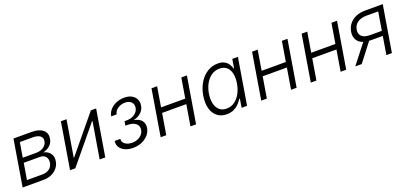

<svg xmlns="http://www.w3.org/2000/svg" viewBox="14 -1337 4505 2133"><g transform="rotate(-20 2267.0 -270.5)"><path d="M38.6 0 128.9 -545.9H344.2Q432.6 -545.9 476.6 -507.8Q520.5 -469.7 509.8 -405.8Q502 -358.4 468.8 -328.4Q435.5 -298.3 386.2 -287.6Q418 -281.7 442.6 -263.7Q467.3 -245.6 479.2 -216.6Q491.2 -187.5 484.4 -147.9Q477.5 -105 450.2 -71.5Q422.9 -38.1 380.6 -19Q338.4 0 285.6 0ZM111.8 -61H295.4Q342.8 -61 376.5 -85.4Q410.2 -109.9 417.5 -153.3Q424.8 -197.8 402.6 -225.6Q380.4 -253.4 334.5 -253.4H144ZM152.8 -310.1H309.1Q362.8 -310.1 399.2 -334.7Q435.5 -359.4 442.9 -401.9Q449.2 -441.9 420.2 -463.4Q391.1 -484.9 334 -484.9H182.1Z M1015.6 0H949.2L1020.5 -428.7H1015.1L661.6 0H599.1L689.5 -545.9H755.9L685.1 -116.2H689.5L1043.9 -545.9H1106Z M1344.2 6.8Q1291.5 6.8 1251 -11.2Q1210.4 -29.3 1190.2 -61.3Q1169.9 -93.3 1175.8 -136.2H1243.2Q1238.3 -99.1 1270.5 -75Q1302.7 -50.8 1353.5 -50.8Q1390.6 -50.8 1420.7 -64Q1450.7 -77.1 1470.5 -100.1Q1490.2 -123 1494.6 -151.9Q1502.4 -198.2 1468.8 -226.3Q1435.1 -254.4 1373.5 -254.4H1346.2L1354 -305.2H1381.8Q1435.1 -305.2 1474.4 -332.3Q1513.7 -359.4 1521 -403.3Q1527.3 -444.3 1502 -470.7Q1476.6 -497.1 1428.7 -497.1Q1381.3 -497.1 1343.3 -471.9Q1305.2 -446.8 1297.4 -405.8H1232.9Q1240.7 -449.7 1270.5 -482.7Q1300.3 -515.6 1344.5 -533.9Q1388.7 -552.2 1438.5 -552.2Q1489.7 -552.2 1525.1 -533Q1560.5 -513.7 1576.9 -480.2Q1593.3 -446.8 1585.9 -404.8Q1577.6 -356.4 1542.5 -325Q1507.3 -293.5 1460 -283.2L1459.5 -279.8Q1518.1 -269 1545.2 -234.1Q1572.3 -199.2 1563.5 -147.5Q1555.7 -102.5 1524.9 -67.9Q1494.1 -33.2 1447.3 -13.2Q1400.4 6.8 1344.2 6.8Z M2091.3 -310.1 2080.6 -248.5H1761.2L1771.5 -310.1ZM1827.1 -545.9 1736.8 0H1670.4L1760.7 -545.9ZM2179.2 -545.9 2088.9 0H2022.9L2113.3 -545.9Z M2450.2 11.7Q2383.3 11.7 2338.6 -23.9Q2293.9 -59.6 2276.4 -123.5Q2258.8 -187.5 2272.9 -272Q2287.1 -356.4 2325.9 -419.7Q2364.7 -482.9 2421.4 -518.1Q2478 -553.2 2544.4 -553.2Q2594.2 -553.2 2624.3 -535.6Q2654.3 -518.1 2670.2 -492.2Q2686 -466.3 2692.9 -440.9H2698.7L2715.8 -545.9H2782.2L2691.9 0H2627.4L2644 -102.1H2636.2Q2620.6 -76.2 2595.7 -49.8Q2570.8 -23.4 2534.9 -5.9Q2499 11.7 2450.2 11.7ZM2469.7 -48.3Q2522.5 -48.3 2563.7 -77.4Q2605 -106.4 2632.8 -157Q2660.6 -207.5 2671.4 -272.5Q2682.1 -337.4 2671.1 -387.2Q2660.2 -437 2627.9 -465.1Q2595.7 -493.2 2543.5 -493.2Q2489.3 -493.2 2447 -463.6Q2404.8 -434.1 2377.4 -384.3Q2350.1 -334.5 2339.8 -272.5Q2329.6 -210 2340.6 -158.9Q2351.6 -107.9 2383.8 -78.1Q2416 -48.3 2469.7 -48.3Z M3280.3 -310.1 3269.5 -248.5H2950.2L2960.4 -310.1ZM3016.1 -545.9 2925.8 0H2859.4L2949.7 -545.9ZM3368.2 -545.9 3277.8 0H3211.9L3302.2 -545.9Z M3866.2 -310.1 3855.5 -248.5H3536.1L3546.4 -310.1ZM3602.1 -545.9 3511.7 0H3445.3L3535.6 -545.9ZM3954.1 -545.9 3863.8 0H3797.9L3888.2 -545.9Z M4404.3 0H4338.9L4419.4 -487.3H4283.7Q4213.9 -487.3 4173.8 -458Q4133.8 -428.7 4125.5 -377.9Q4117.2 -328.1 4147.5 -299.3Q4177.7 -270.5 4247.1 -270.5H4412.1L4402.8 -213.9H4233.9Q4135.3 -213.9 4091.3 -259.3Q4047.4 -304.7 4059.6 -377.9Q4067.9 -427.7 4097.2 -465.6Q4126.5 -503.4 4174.8 -524.7Q4223.1 -545.9 4288.6 -545.9H4494.6ZM4047.4 0H3971.2L4164.6 -247.6H4238.3Z"/></g></svg>

Font: Inter Light
Style: Italic
Weight: 300
Italic angle: -9.3988°
Designer: Rasmus Andersson
Foundry: rsms
Version: Version 4.001;git-66647c0bb